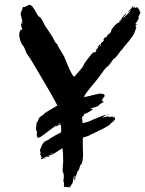

<svg xmlns="http://www.w3.org/2000/svg" viewBox="-20 -749 619 819"><path d="M570.5 -675.2Q570.5 -675.2 573.3 -674.3Q573.3 -673.3 572.4 -672.4L570.5 -669.5Q571.4 -669.5 570.5 -667.6Q569.5 -665.7 567.6 -662.4Q565.7 -659 563.3 -655.7Q561 -652.4 559 -649.5Q557.1 -646.7 556.2 -643.8Q557.1 -643.8 559.5 -646.7Q561.9 -649.5 562.9 -646.7Q563.8 -645.7 560 -641L557.1 -637.1Q561 -633.3 561.9 -633.3Q561 -630.5 558.1 -622.4Q555.2 -614.3 552.9 -607.6Q550.5 -601 547.6 -600Q547.6 -596.2 545.7 -595.2Q540 -586.7 532.4 -577.1Q524.8 -567.6 515.7 -557.1Q506.7 -546.7 501 -538.1Q495.2 -533.3 485.2 -519Q475.2 -504.8 468.6 -500Q463.8 -497.1 459.5 -491.4Q455.2 -485.7 452.4 -481Q449.5 -476.2 445.2 -471.4Q441 -466.7 436.2 -463.8Q427.6 -457.1 396.2 -412.4Q392.4 -406.7 382.4 -395.2Q372.4 -383.8 363.8 -373.3Q355.2 -362.9 347.6 -351.9Q340 -341 338.1 -334.3Q341 -335.2 360.5 -339.5Q380 -343.8 388.6 -346.7Q391.4 -347.6 391.4 -346.7Q391.4 -345.7 394.3 -346.7Q395.2 -346.7 397.1 -348.1Q399 -349.5 401.9 -349.5Q415.2 -349.5 420.5 -348.1Q425.7 -346.7 426.7 -339Q416.2 -327.6 416.2 -321Q416.2 -320 415.2 -318.6Q414.3 -317.1 415.2 -317.1Q415.2 -316.2 420 -316.2H423.8Q421.9 -312.4 409.5 -306.7Q405.7 -304.8 400 -298.1Q397.1 -294.3 363.8 -285.7L369.5 -284.8L380 -283.8H378.1L376.2 -282.9Q366.7 -277.1 365.7 -275.2Q362.9 -274.3 355.7 -269.5Q348.6 -264.8 346.7 -264.8Q339 -264.8 336.2 -256.2Q338.1 -255.2 339 -255.2Q334.3 -254.3 330.5 -250.5Q329.5 -247.6 331 -236.2Q332.4 -224.8 332.4 -222.9Q336.2 -224.8 342.9 -226.7Q350.5 -227.6 357.1 -230Q363.8 -232.4 370 -235.7Q376.2 -239 380 -240Q388.6 -242.9 404.3 -250Q420 -257.1 433.3 -259V-258.1Q429.5 -257.1 429 -256.7Q428.6 -256.2 430.5 -254.3Q430.5 -254.3 428.6 -254.3Q426.7 -254.3 423.3 -252.4Q420 -250.5 416.2 -247.6Q417.1 -247.6 422.4 -248.6Q427.6 -249.5 430 -250Q432.4 -250.5 433.3 -250.5Q434.3 -252.4 440 -252.4Q446.7 -251.4 446.7 -249.5Q452.4 -250.5 454.3 -251.4Q454.3 -250.5 459 -251.4Q463.8 -252.4 463.8 -250.5Q463.8 -250.5 463.8 -249.5Q461.9 -248.6 461.9 -248.1Q461.9 -247.6 465.2 -248.1Q468.6 -248.6 469.5 -248.1Q470.5 -247.6 470.5 -244.8Q470.5 -243.8 470.5 -242.9Q470.5 -241.9 471 -241.9Q471.4 -241.9 470.5 -241Q469.5 -238.1 467.1 -235.2Q464.8 -232.4 461.4 -229.5Q458.1 -226.7 454.8 -224.3Q451.4 -221.9 449.5 -220Q449.5 -220 447.6 -218.1Q449.5 -218.1 449.5 -217.1Q430.5 -204.8 390.5 -185.7Q359 -171.4 357.1 -169.5Q353.3 -167.6 346.7 -166.2Q340 -164.8 336.7 -163.3Q333.3 -161.9 333.3 -159Q333.3 -157.1 333.3 -120Q333.3 -117.1 333.8 -108.1Q334.3 -99 334.3 -92.4Q334.3 -85.7 333.8 -77.6Q333.3 -69.5 331.9 -62.4Q330.5 -55.2 328.6 -50.5Q322.9 -47.6 319.5 -34.8Q316.2 -21.9 315.2 -21Q314.3 -20 313.3 -22.9V-24.8V-25.7Q312.4 -23.8 310.5 -16.7Q308.6 -9.5 306.2 -3.8Q303.8 1.9 301.9 3.8V6.7Q301.9 14.3 298.1 22.9Q297.1 19 297.1 16.2Q297.1 13.3 297.6 8.1Q298.1 2.9 298.1 0Q294.3 1 291.9 19.5Q289.5 38.1 283.8 39Q283.8 43.8 280.5 44.3Q277.1 44.8 277.1 50.5Q275.2 50.5 270.5 49.5Q265.7 48.6 262.4 48.1Q259 47.6 257.1 48.6Q256.2 50.5 255.2 49.5Q251.4 44.8 252.4 41Q252.4 40 252.9 35.2Q253.3 30.5 253.3 29.5Q253.3 27.6 251.9 28.1Q250.5 28.6 250.5 25.7Q250.5 21.9 251.4 14.3Q252.4 6.7 252.4 2.4Q252.4 -1.9 251.4 -6.7Q250.5 -11.4 248.6 -13.3Q246.7 -18.1 247.1 -26.7Q247.6 -35.2 248.6 -47.6L249.5 -60Q249.5 -99 246.7 -117.1Q240 -112.4 218.6 -99Q197.1 -85.7 196.2 -86.7Q197.1 -87.6 197.1 -88.6L190.5 -83.8Q185.7 -76.2 181.9 -81Q182.9 -81 182.9 -81.9Q179 -82.9 169.5 -76.2Q160 -69.5 156.2 -69.5Q156.2 -70.5 155.2 -70.5Q156.2 -71.4 157.1 -72.4H156.2Q155.2 -72.4 154.8 -72.9Q154.3 -73.3 156.2 -74.3Q158.1 -75.2 160.5 -76.7Q162.9 -78.1 162.4 -78.6Q161.9 -79 158.6 -78.1Q155.2 -77.1 154.3 -78.1Q154.3 -81 155.2 -84.8Q156.2 -86.7 155.7 -86.7Q155.2 -86.7 153.3 -87.6Q151.4 -86.7 150.5 -88.6Q154.3 -92.4 151.9 -101Q149.5 -109.5 151.4 -113.3H152.4Q153.3 -115.2 156.7 -124.3Q160 -133.3 162.9 -136.2Q164.8 -141 170.5 -144.8Q176.2 -148.6 183.3 -151.4Q190.5 -154.3 193.3 -158.1Q220 -174.3 241 -184.8Q241.9 -193.3 240 -217.1Q235.2 -217.1 227.6 -213.3Q220 -209.5 216.2 -209.5V-210.5Q220 -213.3 228.1 -216.7Q236.2 -220 239 -221.9Q236.2 -221.9 233.3 -221Q233.3 -222.9 234.3 -223.8Q234.3 -222.9 229.5 -221L230.5 -219Q212.4 -210.5 209.5 -207.6Q213.3 -208.6 213.3 -209.5V-208.6Q209.5 -207.6 193.8 -195.2Q178.1 -182.9 163.8 -172.4Q149.5 -161.9 146.7 -162.9Q147.6 -162.9 148.6 -163.8Q140 -159 137.1 -164.8Q139 -166.7 141.9 -169.5Q139 -169.5 138.1 -167.6Q137.1 -169.5 137.1 -172.9Q137.1 -176.2 136.2 -178.1L137.1 -179L138.1 -180Q137.1 -180 137.1 -181.9Q138.1 -182.9 139 -183.8Q136.2 -184.8 136.7 -189.5Q137.1 -194.3 133.3 -194.3Q136.2 -221.9 135.2 -222.9Q139 -226.7 141.9 -234.8Q144.8 -242.9 147.6 -246.7Q151.4 -251.4 160 -256.7Q168.6 -261.9 171.4 -266.7Q181 -273.3 224.8 -299Q199 -348.6 157.1 -418.1Q151.4 -427.6 138.6 -449.5Q125.7 -471.4 115.7 -488.1Q105.7 -504.8 99 -513.3Q94.3 -518.1 91 -527.6Q87.6 -537.1 83.3 -546.2Q79 -555.2 73.3 -560Q54.3 -600 67.6 -621Q68.6 -621.9 71.4 -622.4Q74.3 -622.9 75.2 -622.9Q75.2 -623.8 71.9 -633.3Q68.6 -642.9 69.5 -649.5Q70.5 -649.5 71.9 -648.6Q73.3 -647.6 74.3 -647.6Q78.1 -649.5 71.4 -655.2Q71.4 -657.1 73.8 -656.7Q76.2 -656.2 76.2 -658.1Q76.2 -659 75.2 -661Q73.3 -664.8 71.9 -672.9Q70.5 -681 68.6 -685.7Q66.7 -691.4 71.9 -702.9Q77.1 -714.3 77.1 -718.1Q81.9 -720 81 -720Q81.9 -718.1 85.7 -719.5Q89.5 -721 92.9 -722.9Q96.2 -724.8 100 -726.7L103.8 -728.6Q113.3 -728.6 121.4 -716.7Q129.5 -704.8 136.2 -691.9Q142.9 -679 149.5 -676.2Q152.4 -675.2 155.2 -670.5Q158.1 -665.7 161.4 -660Q164.8 -654.3 167.6 -648.1Q170.5 -641.9 171.4 -640Q174.3 -635.2 180 -627.6Q185.7 -620 190 -612.9Q194.3 -605.7 198.1 -600Q202.9 -595.2 209.5 -580.5Q216.2 -565.7 223.8 -561Q227.6 -550.5 239.5 -531.4Q251.4 -512.4 254.3 -506.7Q255.2 -503.8 266.2 -477.1Q277.1 -450.5 286.2 -434.3Q295.2 -418.1 299 -423.8Q300 -425.7 317.6 -445.2Q335.2 -464.8 336.2 -470.5Q338.1 -477.1 356.2 -500.5Q374.3 -523.8 381 -527.6Q381 -526.7 381.9 -525.7Q384.8 -521.9 390.5 -532.4L391.4 -538.1Q389.5 -538.1 389.5 -536.2Q389.5 -539 390.5 -541Q392.4 -541 392.4 -538.1Q397.1 -544.8 399 -546.7Q397.1 -547.6 396.2 -548.6Q399 -549.5 401 -551.4Q399 -552.4 401.4 -555.2Q403.8 -558.1 407.6 -560.5Q411.4 -562.9 411.4 -563.8Q410.5 -563.8 410.5 -564.8L413.3 -566.7Q428.6 -580 421 -579Q425.7 -590.5 431.4 -590.5Q429.5 -586.7 431.4 -587.6Q440 -600 441 -601.9Q446.7 -603.8 451.4 -611Q456.2 -618.1 454.3 -620Q464.8 -639 484.8 -653.3Q485.7 -648.6 488.6 -653.3Q489.5 -654.3 489.5 -656.2Q488.6 -657.1 487.6 -658.1Q492.4 -661 502.4 -675.7Q512.4 -690.5 521 -692.4Q519 -689.5 512.4 -682.9Q505.7 -676.2 503.8 -671.4Q510.5 -675.2 523.8 -688.6Q537.1 -701.9 536.2 -703.8Q535.2 -704.8 530 -700Q524.8 -695.2 523.8 -695.2Q525.7 -700 534.3 -707.1Q542.9 -714.3 543.8 -721Q545.7 -721 547.1 -721.4Q548.6 -721.9 549.5 -721Q549.5 -720 547.6 -718.1Q546.7 -716.2 545.7 -715.2Q546.7 -714.3 548.6 -715.7Q550.5 -717.1 551.9 -718.6Q553.3 -720 554.3 -720Q555.2 -719 554.3 -718.1Q553.3 -717.1 554.3 -716.2Q557.1 -714.3 560.5 -716.7Q563.8 -719 565.7 -719V-718.1Q565.7 -714.3 568.6 -713.3H570.5Q571.4 -712.4 571.4 -711.4V-710.5Q574.3 -709.5 575.7 -702.9Q577.1 -696.2 579 -696.2Q578.1 -691.4 575.2 -686.7Q572.4 -681.9 571 -679Q569.5 -676.2 570.5 -675.2ZM158.1 -70.5H157.1Q158.1 -74.3 161.9 -73.3Q160 -71.4 158.1 -70.5ZM193.3 -87.6V-88.6Q188.6 -88.6 185.7 -83.8Q189.5 -83.8 193.3 -87.6ZM196.2 -89.5Q197.1 -90.5 200.5 -91.9Q203.8 -93.3 204.8 -95.2Q196.2 -95.2 196.2 -89.5ZM409.5 -245.7 411.4 -246.7 408.6 -243.8ZM405.7 -552.4Q408.6 -551.4 412.4 -558.1L409.5 -559L407.6 -557.1L406.7 -556.2ZM490.5 -656.2Q496.2 -661 501.9 -669.5Q501 -669.5 500 -669.5Q497.1 -664.8 489.5 -657.1ZM171.4 -72.4Q174.3 -72.4 174.3 -75.2Q172.4 -75.2 170.5 -74.3ZM175.2 -76.2Q178.1 -80 181 -79ZM280 49.5Q280 47.6 281 46.7Q281.9 45.7 282.9 46.7Q283.8 50.5 280 49.5ZM440 -258.1 441.9 -259 441 -260Q440 -260 438.1 -259.5Q436.2 -259 435.2 -259Q438.1 -257.1 440 -258.1Z"/></svg>

Font: KAZYinfo
Style: Bold
Weight: 700
Designer: emmanuel didier
Foundry: emmanuel didier
Version: Version 001.000